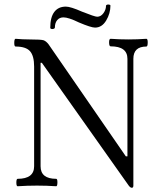

<svg xmlns="http://www.w3.org/2000/svg" viewBox="-20 -842 713 871"><path d="M411.1 -716.8Q393.1 -716.8 337.9 -740.2Q290.5 -763.2 268.1 -763.2Q250 -763.2 239.5 -750.7Q229 -738.3 229 -716.8Q228.5 -712.9 223.4 -711.2Q218.3 -709.5 213.1 -710.7Q208 -711.9 208 -715.8Q208 -763.7 226.3 -787.8Q244.6 -812 278.8 -812Q300.3 -812 352.1 -789.1Q409.7 -766.1 420.9 -766.1Q437.5 -766.1 449.2 -782.2Q460.9 -798.3 460.9 -815.9Q460.9 -819.3 465.8 -820.8Q470.7 -822.3 475.8 -821Q481 -819.8 481 -816.9Q481 -781.2 461.7 -749Q442.4 -716.8 411.1 -716.8ZM564 0 169.9 -557.1H164.1V-87.9Q164.1 -30.8 234.9 -30.8Q240.7 -30.8 240.5 -13.9Q240.2 2.9 234.9 2.9Q191.9 0 147.9 0Q103.5 0 60.1 2.9Q54.2 2.9 54.2 -13.9Q54.2 -30.8 60.1 -30.8Q134.8 -30.8 134.8 -87.9V-540Q134.8 -588.9 116 -609.9Q97.2 -630.9 50.8 -630.9Q44.4 -630.9 44.7 -648.4Q44.9 -666 50.8 -666Q82 -663.1 113.8 -663.1Q167 -663.1 178.2 -659.2Q189.5 -654.8 200.2 -641.1L550.8 -132.8H558.1V-575.2Q558.1 -631.8 481.9 -631.8Q475.1 -631.8 474.9 -648.9Q474.6 -666 481.9 -666Q520.5 -663.1 563 -663.1Q603.5 -663.1 644 -666Q650.4 -666 650.1 -648.4Q649.9 -630.9 644 -630.9Q585 -630.9 585 -575.2V0Q585 9.8 578.1 9.8Q571.3 9.8 564 0Z"/></svg>

Font: Junicode SmCond Light
Style: Regular
Weight: 300
Width: 4
Designer: Peter S. Baker
Version: Version 2.206